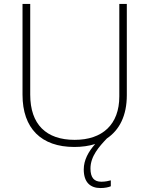

<svg xmlns="http://www.w3.org/2000/svg" viewBox="-20 -734 756 972"><path d="M438 119C438 57 482 8 521 -33C585 -76 622 -149 622 -252V-714H584V-246C584 -103 498 -26 358 -26C214 -26 133 -104 133 -255V-714H94V-254C94 -84 189 10 356 10C395 10 430 5 462 -5C428 33 404 76 404 124C404 190 438 218 489 218C511 218 529 214 541 209V179C530 182 513 186 493 186C457 186 438 166 438 119Z"/></svg>

Font: Noto Sans Telugu ExtraLight
Style: Regular
Weight: 200
Designer: Jelle Bosma - Monotype Design Team
Foundry: Monotype Imaging Inc.
Version: Version 2.005